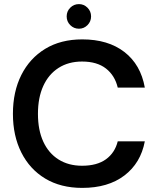

<svg xmlns="http://www.w3.org/2000/svg" viewBox="-20 -904 769 936"><path d="M381 12Q276 12 200.5 -33.5Q125 -79 84 -160.5Q43 -242 43 -349Q43 -457 84 -538.5Q125 -620 200.5 -666Q276 -712 381 -712Q507 -712 586.5 -650.5Q666 -589 686 -477H554Q540 -536 496.5 -570Q453 -604 380 -604Q314 -604 265.5 -573Q217 -542 191 -485Q165 -428 165 -349Q165 -270 191 -213.5Q217 -157 265.5 -126.5Q314 -96 380 -96Q453 -96 496.5 -127.5Q540 -159 554 -215H686Q666 -109 586.5 -48.5Q507 12 381 12ZM365 -764Q340 -764 322.5 -781.5Q305 -799 305 -824Q305 -849 322.5 -866.5Q340 -884 365 -884Q389 -884 406.5 -866.5Q424 -849 424 -824Q424 -799 406.5 -781.5Q389 -764 365 -764Z"/></svg>

Font: DM Sans 28pt SemiBold
Style: Regular
Weight: 600
Version: Version 4.004;gftools[0.9.30]